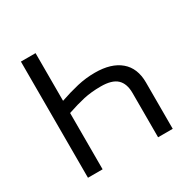

<svg xmlns="http://www.w3.org/2000/svg" viewBox="-159 -868 1016 1022"><g transform="rotate(-30 349.0 -357.0)"><path d="M97 -714H187V-421Q245 -441 298.5 -453.5Q352 -466 408 -466Q508 -466 563 -419.5Q618 -373 618 -285V0H528V-272Q528 -330 497.5 -358.5Q467 -387 399 -387Q340 -387 293 -376.5Q246 -366 187 -346V0H97Z"/></g></svg>

Font: Apis
Style: Regular
Weight: 400
Designer: Monotype Design Team
Foundry: Monotype Imaging Inc.
Version: Version 2.000; build 0001